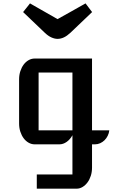

<svg xmlns="http://www.w3.org/2000/svg" viewBox="-20 -860 671 1144"><path d="M93.8 -387.2Q93.8 -413.1 101.1 -435.5Q108.4 -458 120.8 -474.9Q133.3 -491.7 150.4 -501.5Q167.5 -511.2 186.5 -511.2H528.3V-83.5H631.3Q629.4 -66.4 621.8 -51Q614.3 -35.6 602.8 -24.4Q591.3 -13.2 576.7 -6.6Q562 0 545.9 0H528.3V139.2Q528.3 165 521 187.7Q513.7 210.4 501 227.3Q488.3 244.1 471.7 254.2Q455.1 264.2 436 264.2H199.2V179.7H411.6V-54.2Q397.5 -28.8 377 -14.4Q356.4 0 334 0H186.5Q167.5 0 150.4 -9.8Q133.3 -19.5 120.8 -36.4Q108.4 -53.2 101.1 -75.7Q93.8 -98.1 93.8 -124ZM411.6 -83.5V-427.7H210V-83.5ZM322.8 -628.4Q305.7 -628.4 286.4 -637Q267.1 -645.5 247.1 -664.6L117.7 -788.1Q123.5 -795.9 128.7 -802Q133.8 -808.1 138.4 -814Q143.1 -819.8 147.9 -825.9Q152.8 -832 158.7 -839.8L322.8 -746.1Q363.8 -768.6 406 -792.5Q448.2 -816.4 489.7 -839.8Q500.5 -824.7 509.5 -813.5Q518.6 -802.2 528.8 -788.1L399.4 -664.6Q379.4 -646 360.6 -637.2Q341.8 -628.4 322.8 -628.4Z"/></svg>

Font: Atomic Age
Style: Regular
Weight: 400
Designer: James Grieshaber
Foundry: James Grieshaber
Version: Version 1.008; ttfautohint (v1.4.1) -l 6 -r 46 -G 0 -x 0 -H 